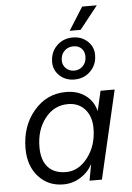

<svg xmlns="http://www.w3.org/2000/svg" viewBox="-64 -1029 743 1083"><g transform="rotate(-5 308.0 -487.0)"><path d="M361 -852 443 -982H526L423 -852ZM375 -813Q425 -813 458.5 -781.5Q492 -750 492 -705Q492 -649 455.5 -612.5Q419 -576 364 -576Q314 -576 280.5 -607.5Q247 -639 247 -684Q247 -740 283.5 -776.5Q320 -813 375 -813ZM374 -763Q343 -763 322.5 -742.5Q302 -722 302 -689Q302 -662 321 -644Q340 -626 367 -626Q397 -626 417 -646.5Q437 -667 437 -700Q437 -728 420 -745.5Q403 -763 374 -763ZM251 8Q164 8 109.5 -53Q55 -114 55 -212Q55 -338 127.5 -424Q200 -510 310 -510Q375 -510 420 -477Q465 -444 479 -387L505 -500H585L469 0H399L416 -93Q392 -47 347.5 -19.5Q303 8 251 8ZM272 -60Q343 -60 395 -128Q447 -196 447 -293Q447 -360 411 -400.5Q375 -441 315 -441Q236 -441 185 -375.5Q134 -310 134 -213Q134 -139 169.5 -99.5Q205 -60 272 -60Z"/></g></svg>

Font: Elaine Sans
Style: Italic
Weight: 400
Italic angle: -13°
Designer: Wei Huang
Foundry: Wei Huang
Version: Version 2.001;December 24, 2019;FontCreator 12.0.0.2547 64-b